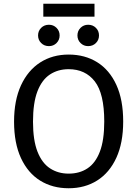

<svg xmlns="http://www.w3.org/2000/svg" viewBox="-20 -992 732 1024"><path d="M346 -701Q433 -701 498.5 -660Q564 -619 600.5 -539.5Q637 -460 637 -344Q637 -230 600.5 -150.5Q564 -71 498.5 -29.5Q433 12 346 12Q260 12 194.5 -28.5Q129 -69 92 -148.5Q55 -228 55 -343Q55 -457 92 -537Q129 -617 194.5 -659Q260 -701 346 -701ZM346 -623Q289 -623 246 -594.5Q203 -566 179.5 -504.5Q156 -443 156 -343Q156 -244 180 -183Q204 -122 247 -94Q290 -66 346 -66Q404 -66 446.5 -94Q489 -122 512.5 -183Q536 -244 536 -344Q536 -493 485.5 -558Q435 -623 346 -623ZM450 -860Q475 -860 491.5 -843.5Q508 -827 508 -803Q508 -779 491.5 -762.5Q475 -746 450 -746Q426 -746 409.5 -762.5Q393 -779 393 -803Q393 -827 409.5 -843.5Q426 -860 450 -860ZM241 -860Q265 -860 281.5 -843.5Q298 -827 298 -803Q298 -779 281.5 -762.5Q265 -746 241 -746Q216 -746 199.5 -762.5Q183 -779 183 -803Q183 -827 199.5 -843.5Q216 -860 241 -860ZM484 -972V-903H211V-972Z"/></svg>

Font: Fira Sans Variable
Style: Regular
Weight: 400
Designer: Carrois Corporate & Edenspiekermann AG
Foundry: Carrois Corporate GbR & Edenspiekermann AG
Version: Version 4.202